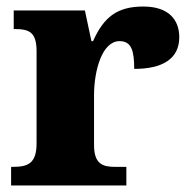

<svg xmlns="http://www.w3.org/2000/svg" viewBox="-20 -568 584 588"><path d="M14 0H367V-57H333C295 -57 268 -65 268 -124V-276C268 -353 293 -442 346 -442C383 -442 391 -412 391 -357C475 -357 529 -386 529 -454C529 -508 496 -548 419 -548C339 -548 298 -516 265 -442H260L240 -536H22V-479H25C69 -479 92 -470 92 -411V-129C92 -66 64 -57 19 -57H14Z"/></svg>

Font: Noto Serif Malayalam ExtraBold
Style: Regular
Weight: 800
Designer: Indian type Foundry, Jelle Bosma, Monotype Design Team
Foundry: Monotype Imaging Inc.
Version: Version 2.104